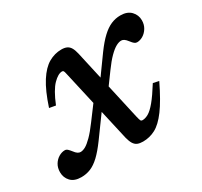

<svg xmlns="http://www.w3.org/2000/svg" viewBox="-137 -592 777 739"><g transform="rotate(-30 251.0 -222.0)"><path d="M273 -208 245.5 -198 157.5 -77Q133 -43.5 112.5 -24.2Q92 -5 72.5 3Q53 11 31 11Q0 11 -15.8 -5.8Q-31.5 -22.5 -31.5 -46.5Q-31.5 -66 -22.8 -80.5Q-14 -95 -0.5 -103Q13 -111 26.5 -111Q33 -111 38.5 -106Q44 -101 51 -92Q57.5 -83 63.8 -78.8Q70 -74.5 76.5 -74.5Q86.5 -74.5 98.8 -81.2Q111 -88 128.2 -105.2Q145.5 -122.5 168 -153L233 -240L261 -250L343.5 -364.5Q368 -398 388.8 -417.2Q409.5 -436.5 429.5 -445Q449.5 -453.5 471 -453.5Q501.5 -453.5 517.8 -436.5Q534 -419.5 534 -396Q534 -377 525 -362.2Q516 -347.5 502.8 -339.5Q489.5 -331.5 476 -331.5Q470 -331.5 464.8 -335.5Q459.5 -339.5 452 -349.5Q444.5 -359.5 438.2 -363.8Q432 -368 425.5 -368Q415 -368 401.8 -360.8Q388.5 -353.5 371.2 -336.2Q354 -319 333 -290ZM475 -160Q441.5 -90.5 414 -53.5Q386.5 -16.5 360.5 -2.8Q334.5 11 305 11Q290 11 280.2 6.8Q270.5 2.5 264.2 -7.8Q258 -18 253.5 -35.5L180 -360.5Q177.5 -372.5 175.5 -375.8Q173.5 -379 169 -379Q151.5 -379 129 -356.2Q106.5 -333.5 83.5 -277L55.5 -282Q77 -347.5 101 -385Q125 -422.5 152 -438Q179 -453.5 209 -453.5Q223.5 -453.5 233 -449Q242.5 -444.5 248.5 -434.2Q254.5 -424 258.5 -406.5L330 -86.5Q334 -69.5 336.2 -65.5Q338.5 -61.5 344.5 -61.5Q356.5 -61.5 370.8 -69.5Q385 -77.5 404 -100.2Q423 -123 449.5 -165.5Z"/></g></svg>

Font: Newsreader 16pt 16pt Medium
Style: Italic
Weight: 500
Italic angle: -17°
Version: Version 1.003